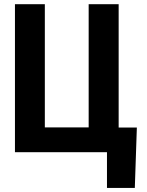

<svg xmlns="http://www.w3.org/2000/svg" viewBox="-20 -731 707 922"><path d="M51.8 -710.9H195.3V-119.1H405.8V-710.9H549.8V-118.7H637.2L627.4 171.4H493.7V0H51.8Z"/></svg>

Font: RobotoCondensed-Bold
Style: Bold
Weight: 700
Designer: Google
Version: Version 2.001240; 2014